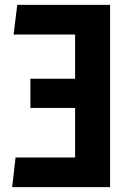

<svg xmlns="http://www.w3.org/2000/svg" viewBox="-20 -770 533 790"><path d="M30 0 44 -122H289V-326H105V-446H289V-628H36L51 -750H433V0Z"/></svg>

Font: Freeman
Style: Regular
Weight: 400
Designer: Vernon Adams, Aoife Mooney, Rodrigo Fuenzalida
Foundry: Rodrigo Fuenzalida
Version: Version 1.000; ttfautohint (v1.8.4.7-5d5b)